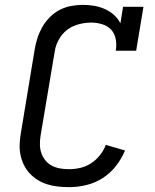

<svg xmlns="http://www.w3.org/2000/svg" viewBox="-20 -763 640 791"><path d="M265 8Q242 8 219 5.5Q196 3 175 -3.5Q154 -10 135.5 -21.5Q117 -33 102.5 -48.5Q88 -64 78.5 -83.5Q69 -103 64.5 -124.5Q60 -146 61 -169Q62 -192 66 -215L123 -560Q127 -584 134.5 -607Q142 -630 154.5 -652Q167 -674 185.5 -692.5Q204 -711 226.5 -722.5Q249 -734 273.5 -738.5Q298 -743 321 -743Q345 -743 368 -739Q391 -735 411.5 -726Q432 -717 449 -702Q466 -687 476 -667L487 -735H571L541 -554H457Q461 -577 457 -600.5Q453 -624 438.5 -640Q424 -656 401.5 -663Q379 -670 356 -670Q339 -670 321.5 -667Q304 -664 287.5 -657.5Q271 -651 256 -639.5Q241 -628 230.5 -613Q220 -598 213.5 -581.5Q207 -565 205 -548L147 -203Q144 -184 144.5 -165.5Q145 -147 151 -130.5Q157 -114 168 -101Q179 -88 194.5 -80Q210 -72 228 -69Q246 -66 265 -66Q288 -66 311.5 -71.5Q335 -77 355.5 -90.5Q376 -104 391.5 -123.5Q407 -143 416 -166L495 -143Q481 -109 457.5 -79Q434 -49 402.5 -29Q371 -9 335.5 -0.5Q300 8 265 8Z"/></svg>

Font: Iosevka Slab Extended
Style: Italic
Weight: 400
Width: 7
Italic angle: -9°
Monospace: yes
Designer: Belleve Invis
Foundry: Belleve Invis
Version: Version 11.1.0; ttfautohint (v1.8.3)